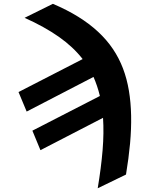

<svg xmlns="http://www.w3.org/2000/svg" viewBox="-20 -791 800 1024"><path d="M420.8 -475.9Q370.4 -540.8 293.9 -594.6Q217.3 -648.4 111.2 -696L262.1 -770.6Q337.4 -738.6 397.2 -701.5Q457 -664.4 503.2 -621.4Q549.4 -578.5 582.2 -529.7Q615.1 -480.8 636 -425.8Q657 -370.4 667.4 -307.9Q677.9 -245.4 679.3 -175.1Q680.8 -104.8 673.7 -26.1Q666.5 52.6 652 139.9L501.1 213.1Q519.5 103 527.2 9.8Q534.8 -83.5 529.5 -162.6L195.7 9.9L152.7 -94.1L512.8 -279.1Q499.6 -333.1 478.7 -380.7L122.2 -196L78.8 -300.1Z"/></svg>

Font: Inter P
Style: Bold Italic
Weight: 700
Italic angle: 9.39999°
Designer: Rasmus Andersson
Foundry: rsms
Version: Version 3.018;git-588b23468